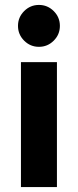

<svg xmlns="http://www.w3.org/2000/svg" viewBox="-20 -759 316 779"><path d="M65 0V-507H211V0ZM53 -654Q53 -689 78 -714Q103 -739 138 -739Q173 -739 198 -714Q223 -689 223 -654Q223 -619 198 -594Q173 -569 138 -569Q103 -569 78 -594Q53 -619 53 -654Z"/></svg>

Font: Hind Variable Light
Style: Regular
Weight: 300
Designer: Manushi Parikh, Satya Rajpurohit
Foundry: Indian Type Foundry
Version: Version 3.000